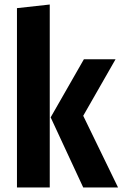

<svg xmlns="http://www.w3.org/2000/svg" viewBox="-20 -829 542 849"><path d="M200 -809 55 -793V0H200ZM491 -567H351L204 -310L348 0H502L348 -317Z"/></svg>

Font: Glow Sans SC Compressed
Style: Bold
Weight: 700
Width: 2
Designer: Ryoko NISHIZUKA (kana, bopomofo & ideographs); Paul D. Hunt (Latin, Greek & Cyrillic); Sandoll Communications, Soo-young
Version: Version 0.93